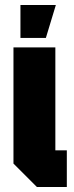

<svg xmlns="http://www.w3.org/2000/svg" viewBox="-20 -750 298 770"><path d="M34 -560H202V-147H248V0H128L34 -94ZM62 -598V-730H204L164 -598Z"/></svg>

Font: Tektur Condensed
Style: Bold
Weight: 700
Width: 3
Designer: Adam Jagosz
Foundry: Adam Jagosz
Version: Version 1.005;gftools[0.9.30]